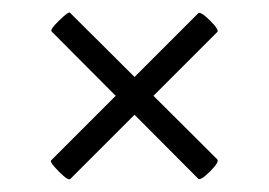

<svg xmlns="http://www.w3.org/2000/svg" viewBox="-20 -342 427 305"><path d="M61 -87 295 -321Q299 -324 314 -309Q329 -294 325 -291L92 -58Q89 -54 74 -69Q59 -84 61 -87ZM91 -322 325 -89Q329 -85 314 -70Q299 -55 295 -58L62 -292Q59 -295 74 -309.5Q89 -324 91 -322Z"/></svg>

Font: Cormorant Infant Medium
Style: Regular
Weight: 500
Designer: Christian Thalmann (Catharsis Fonts)
Foundry: Catharsis Fonts
Version: Version 4.000